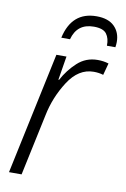

<svg xmlns="http://www.w3.org/2000/svg" viewBox="-83 -775 542 825"><g transform="rotate(10 187.5 -362.5)"><path d="M175 -608Q194 -679 267 -679Q308 -679 322.5 -659.5Q337 -640 336 -608H373Q375 -621 375 -631Q375 -673 348.5 -699Q322 -725 271 -725Q163 -725 137 -608ZM71 0 128 -268Q144 -348 189 -418Q234 -488 300 -488Q323 -488 342 -482L356 -534Q334 -541 308 -541Q257 -541 220 -507Q183 -473 159 -428H156L173 -532H129L16 0Z"/></g></svg>

Font: Noto Sans UI SemiCondensed Light
Style: Italic
Weight: 300
Width: 4
Designer: Monotype Design Team
Foundry: Monotype Imaging Inc.
Version: 1.001